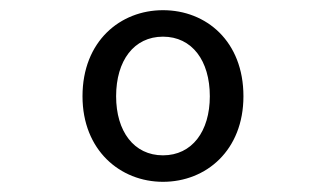

<svg xmlns="http://www.w3.org/2000/svg" viewBox="-20 -744 640 377"><path d="M300 -387C385 -387 458 -449 458 -555C458 -663 385 -724 300 -724C216 -724 142 -663 142 -555C142 -449 216 -387 300 -387ZM300 -439C243 -439 208 -486 208 -555C208 -625 243 -672 300 -672C357 -672 392 -625 392 -555C392 -486 357 -439 300 -439Z"/></svg>

Font: Hasklig
Style: Regular
Weight: 400
Monospace: yes
Designer: Paul D. Hunt, Teo Tuominen
Foundry: Adobe Systems Incorporated
Version: Version 2.030;PS 1.0;hotconv 16.6.51;makeotf.lib2.5.65220